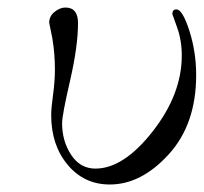

<svg xmlns="http://www.w3.org/2000/svg" viewBox="-20 -476 540 507"><path d="M109.9 -416Q109.9 -433.1 124 -444.6Q138.2 -456.1 152.8 -456.1Q186 -456.1 186 -415Q186 -354 165 -262.9Q144 -171.9 144 -150.9Q144 -103 168 -66.9Q191.9 -30.8 231.9 -30.8Q306.2 -30.8 383.1 -128.9Q460 -227.1 460 -329.1Q460 -370.1 447.5 -404.1Q435.1 -438 435.1 -439Q435.1 -451.2 445.8 -451.2Q461.9 -451.2 480 -395Q498 -338.9 498 -277.8Q498 -147.9 425.5 -68.4Q353 11.2 270 11.2Q202.1 11.2 158.7 -40.8Q115.2 -92.8 115.2 -171.9Q115.2 -190.9 120.1 -226.1Q125 -261.2 125 -293Q125 -334 118.2 -375Z"/></svg>

Font: CMU Serif Extra
Style: RomanSlanted
Weight: 500
Italic angle: -9.46001°
Version: Version 0.7.0